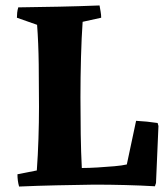

<svg xmlns="http://www.w3.org/2000/svg" viewBox="-20 -677 607 704"><path d="M50 7Q44 -14 44 -38L115 -52Q119 -107 121 -168Q123 -229 123 -285Q123 -361 122 -440.5Q121 -520 116 -586L42 -612Q42 -621 43 -630.5Q44 -640 47 -650Q122 -651 196 -652.5Q270 -654 345 -657Q347 -645 349 -634Q351 -623 351 -612L283 -597Q279 -541 277 -467Q275 -393 275 -320Q275 -250 276 -184.5Q277 -119 280 -61Q306 -61 338.5 -63Q371 -65 399.5 -67.5Q428 -70 445 -74L479 -234Q519 -232 558 -226L561 -215L552 -6L548 6Q497 3 439.5 1.5Q382 0 325 0Q257 1 187.5 2.5Q118 4 50 7Z"/></svg>

Font: Labrada
Style: Bold
Weight: 700
Designer: Mercedes Jáuregui
Foundry: Omnibus-Type Team
Version: Version 1.000; ttfautohint (v1.8.4.7-5d5b)